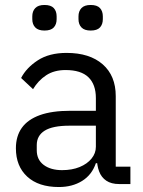

<svg xmlns="http://www.w3.org/2000/svg" viewBox="-20 -741 574 773"><path d="M505 0H460Q428 0 408 -13.5Q388 -27 379 -51Q370 -75 370 -106V-113L401 -84H366Q350 -37 310.5 -12.5Q271 12 217 12Q135 12 89.5 -30Q44 -72 44 -144Q44 -193 68 -226.5Q92 -260 140.5 -277.5Q189 -295 264 -295H366V-346Q366 -401 336 -430Q306 -459 244 -459Q198 -459 166 -438Q134 -417 113 -382L65 -427Q86 -468 132 -498Q178 -528 248 -528Q341 -528 393.5 -482Q446 -436 446 -354V-70H505ZM366 -235H260Q192 -235 160 -215Q128 -195 128 -157V-136Q128 -98 156 -77Q184 -56 230 -56Q270 -56 300.5 -68.5Q331 -81 348.5 -102.5Q366 -124 366 -150ZM159 -618Q134 -618 122 -630.5Q110 -643 110 -664V-675Q110 -696 122 -708.5Q134 -721 159 -721Q185 -721 196.5 -708.5Q208 -696 208 -675V-664Q208 -643 196.5 -630.5Q185 -618 159 -618ZM345 -618Q320 -618 308 -630.5Q296 -643 296 -664V-675Q296 -696 308 -708.5Q320 -721 345 -721Q371 -721 382.5 -708.5Q394 -696 394 -675V-664Q394 -643 382.5 -630.5Q371 -618 345 -618Z"/></svg>

Font: IBM Plex Sans
Style: Regular
Weight: 400
Designer: Mike Abbink, Paul van der Laan, Pieter van Rosmalen
Foundry: Bold Monday
Version: Version 3.201